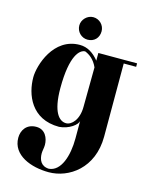

<svg xmlns="http://www.w3.org/2000/svg" viewBox="-126 -659 801 1015"><g transform="rotate(15 275.0 -151.5)"><path d="M226 -418C82 -418 32 -254 32 -189C32 -96 78 29 231 29C283 26 331 -9 331 -32V66C331 161 302 252 236 257C192 255 179 222 179 188C179 173 184 158 184 141C184 104 165 60 116 60C62 60 38 100 38 140C38 236 144 275 240 275C350 275 475 191 475 17V-383H543V-402H331V-360C302 -396 268 -418 226 -418ZM331 -323C329 -123 329 -115 329 -107C329 -36 292 1 262 1C224 1 185 -39 185 -171C185 -352 233 -392 262 -392C285 -383 313 -364 331 -323ZM196 -517C196 -482 224 -455 257 -455C293 -455 318 -480 318 -517C318 -550 291 -578 257 -578C224 -578 196 -549 196 -517Z"/></g></svg>

Font: Purple Purse
Style: Regular
Weight: 400
Designer: Astigmatic (AOETI)
Foundry: Astigmatic (AOETI)
Version: Version 1.000